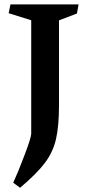

<svg xmlns="http://www.w3.org/2000/svg" viewBox="-20 -696 401 877"><path d="M19.5 -635.7 27.8 -675.8H338.9L331.5 -634.3L249.5 -603V-216.3Q249.5 -119.1 235.6 -59.8Q221.7 -0.5 184.6 48.6Q147.5 97.7 71.8 161.6L40.5 138.7Q62.5 90.8 92.5 11.5Q122.6 -67.9 122.6 -85.4V-603.5Z"/></svg>

Font: Vesper Libre Medium
Style: Regular
Weight: 500
Designer: Robert Keller & Kimya Gandhi
Foundry: Mota Italic
Version: Version 1.058